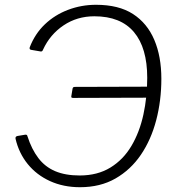

<svg xmlns="http://www.w3.org/2000/svg" viewBox="-20 -772 750 802"><path d="M314 10Q245 10 189 -15.5Q133 -41 96 -86.5Q59 -132 45 -192Q44 -197 46 -200Q48 -203 53 -204L83 -209Q86 -210 90 -209Q94 -208 95 -202Q112 -149 140 -112Q168 -75 210.5 -57Q253 -39 313 -39Q387 -39 441 -72Q495 -105 529 -162.5Q563 -220 579 -293.5Q595 -367 595 -447Q595 -572 539.5 -638Q484 -704 374 -704Q302 -704 245.5 -666Q189 -628 160 -565Q157 -556 150 -557L109 -564Q106 -565 104.5 -567Q103 -569 104 -574Q126 -631 167.5 -670.5Q209 -710 264.5 -731Q320 -752 381 -752Q476 -752 535.5 -713.5Q595 -675 624.5 -605.5Q654 -536 654 -443Q654 -352 632.5 -270Q611 -188 568.5 -125.5Q526 -63 462.5 -26.5Q399 10 314 10ZM286 -363Q281 -363 279 -364.5Q277 -366 278 -371L283 -401Q284 -409 292 -409L617 -410L610 -364Z"/></svg>

Font: Libre Franklin ExtraLight
Style: Italic
Weight: 250
Italic angle: -8°
Designer: Pablo Impallari, Rodrigo Fuenzalida, Nhung Nguyen
Foundry: Impallari Type
Version: Version 3.000